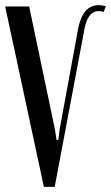

<svg xmlns="http://www.w3.org/2000/svg" viewBox="-23 -724 430 744"><path d="M190 -222 196 -182H203L208 -222L280 -614Q298 -704 359 -704Q374 -704 387 -700L379 -678Q369 -681 359 -681Q317 -681 304 -610L189 0H147L-3 -699H90Z"/></svg>

Font: Moniqa SemBd Heading
Style: Regular
Weight: 600
Designer: Rajesh Rajput
Foundry: Rajesh Rajput
Version: Version 1.000